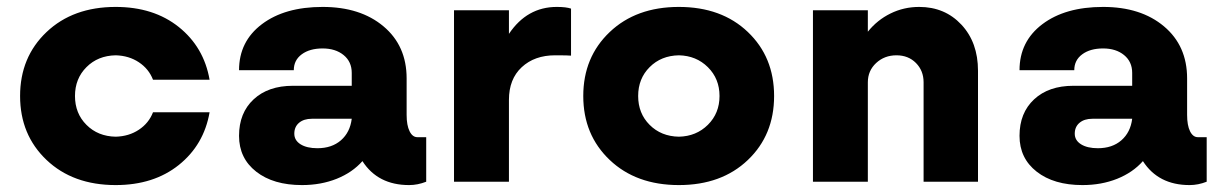

<svg xmlns="http://www.w3.org/2000/svg" viewBox="-20 -530 3547 560"><path d="M317.4 9.8Q192.9 9.8 115.7 -63.5Q38.6 -136.7 38.6 -250Q38.6 -363.3 115.7 -436.5Q192.9 -509.8 317.4 -509.8Q428.2 -509.8 501.5 -451.2Q574.7 -392.6 591.3 -297.4H426.3Q414.1 -329.1 385 -348.4Q356 -367.7 317.4 -368.7Q265.6 -367.7 232.2 -334.2Q198.7 -300.8 198.7 -250Q198.7 -199.2 232.2 -165.8Q265.6 -132.3 317.4 -131.3Q356 -132.3 385 -151.6Q414.1 -170.9 426.3 -202.6H591.3Q574.7 -107.4 501.5 -48.8Q428.2 9.8 317.4 9.8Z M1197.3 -129.9H1223.1V0Q1198.2 9.8 1173.3 9.8Q1082 9.8 1037.1 -60.1Q1007.8 -26.9 961.9 -8.5Q916 9.8 860.8 9.8Q777.3 9.8 727.3 -29.3Q677.2 -68.4 677.2 -133.8Q677.2 -200.7 719.7 -240.2Q762.2 -279.8 834.5 -279.8H1005.9V-317.4Q1005.9 -350.1 982.2 -369.4Q958.5 -388.7 920.9 -388.7Q883.3 -388.7 860.1 -371.6Q836.9 -354.5 836.9 -325.2H677.2Q677.2 -409.2 743.9 -459.5Q810.5 -509.8 920.9 -509.8Q1031.2 -509.8 1098.6 -453.1Q1166 -396.5 1166 -301.3V-194.8Q1166 -164.6 1174.6 -147.2Q1183.1 -129.9 1197.3 -129.9ZM905.8 -97.7Q947.8 -97.7 974.4 -120.8Q1001 -144 1005.9 -183.6H889.6Q866.2 -183.6 852.3 -171.9Q838.4 -160.2 838.4 -140.1Q838.4 -120.6 856.7 -109.1Q875 -97.7 905.8 -97.7Z M1604 -509.8Q1631.3 -509.8 1645.5 -504.9V-367.7Q1638.2 -368.7 1599.1 -368.7Q1539.1 -368.7 1501.7 -334Q1464.4 -299.3 1464.4 -238.8V0H1304.2V-500H1464.4V-431.2Q1517.1 -509.8 1604 -509.8Z M2161.1 -63.2Q2084.5 9.8 1960 9.8Q1835.4 9.8 1758.3 -63.5Q1681.2 -136.7 1681.2 -250Q1681.2 -363.3 1758.3 -436.5Q1835.4 -509.8 1960 -509.8Q2084.5 -509.8 2161.1 -436.8Q2237.8 -363.8 2237.8 -250Q2237.8 -136.2 2161.1 -63.2ZM1960 -131.3Q2010.7 -132.3 2044.7 -166Q2078.6 -199.7 2078.6 -250Q2078.6 -300.3 2044.7 -334Q2010.7 -367.7 1960 -368.7Q1908.2 -367.7 1874.8 -334.2Q1841.3 -300.8 1841.3 -250Q1841.3 -199.2 1874.8 -165.8Q1908.2 -132.3 1960 -131.3Z M2661.1 -509.8Q2735.8 -509.8 2784.2 -458Q2832.5 -406.2 2832.5 -323.7V0H2673.8V-290Q2673.8 -323.7 2651.6 -346.2Q2629.4 -368.7 2594.7 -368.7Q2559.6 -368.7 2535.4 -346.2Q2511.2 -323.7 2511.2 -290V0H2351.1V-500H2511.2V-437.5Q2538.6 -471.7 2577.4 -490.7Q2616.2 -509.8 2661.1 -509.8Z M3473.6 -129.9H3499.5V0Q3474.6 9.8 3449.7 9.8Q3358.4 9.8 3313.5 -60.1Q3284.2 -26.9 3238.3 -8.5Q3192.4 9.8 3137.2 9.8Q3053.7 9.8 3003.7 -29.3Q2953.6 -68.4 2953.6 -133.8Q2953.6 -200.7 2996.1 -240.2Q3038.6 -279.8 3110.8 -279.8H3282.2V-317.4Q3282.2 -350.1 3258.5 -369.4Q3234.9 -388.7 3197.3 -388.7Q3159.7 -388.7 3136.5 -371.6Q3113.3 -354.5 3113.3 -325.2H2953.6Q2953.6 -409.2 3020.3 -459.5Q3086.9 -509.8 3197.3 -509.8Q3307.6 -509.8 3375 -453.1Q3442.4 -396.5 3442.4 -301.3V-194.8Q3442.4 -164.6 3450.9 -147.2Q3459.5 -129.9 3473.6 -129.9ZM3182.1 -97.7Q3224.1 -97.7 3250.7 -120.8Q3277.3 -144 3282.2 -183.6H3166Q3142.6 -183.6 3128.7 -171.9Q3114.7 -160.2 3114.7 -140.1Q3114.7 -120.6 3133.1 -109.1Q3151.4 -97.7 3182.1 -97.7Z"/></svg>

Font: Now Alt
Style: Bold
Weight: 700
Designer: Alfredo Marco Pradil
Foundry: Alfredo Marco Pradil
Version: Version 1.002;PS 001.002;hotconv 1.0.88;makeotf.lib2.5.64775